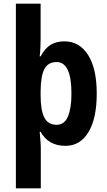

<svg xmlns="http://www.w3.org/2000/svg" viewBox="-20 -780 580 1040"><path d="M504 -273Q504 -138 459 -64Q414 10 335 10Q242 10 200 -66H195Q197 -39 199 -17Q201 5 201 21V240H66V-760H200V-572Q200 -552 199 -524.5Q198 -497 195 -475H200Q224 -519 254.5 -537.5Q285 -556 329 -556Q410 -556 457 -482.5Q504 -409 504 -273ZM367 -272Q367 -360 346.5 -402Q326 -444 287 -444Q241 -444 221 -407Q201 -370 200 -288V-264Q200 -183 220 -143.5Q240 -104 287 -104Q329 -104 348 -149Q367 -194 367 -272Z"/></svg>

Font: Noto Sans Tamil Condensed
Style: Bold
Weight: 700
Width: 3
Designer: Jelle Bosma - Monotype Design Team
Foundry: Monotype Imaging Inc.
Version: Version 2.004; ttfautohint (v1.8.4.7-5d5b)